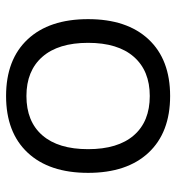

<svg xmlns="http://www.w3.org/2000/svg" viewBox="6 -576 580 632"><g transform="rotate(90 296.0 -260.0)"><path d="M296 10Q176 10 109.5 -61Q43 -132 43 -260Q43 -388 109.5 -459Q176 -530 296 -530Q416 -530 482.5 -459Q549 -388 549 -260Q549 -132 482.5 -61Q416 10 296 10ZM296 -57Q380 -57 425.5 -109.5Q471 -162 471 -260Q471 -358 425.5 -410.5Q380 -463 296 -463Q213 -463 167 -410.5Q121 -358 121 -260Q121 -162 167 -109.5Q213 -57 296 -57Z"/></g></svg>

Font: M PLUS 1 Thin
Style: Regular
Weight: 400
Version: Version 1.001